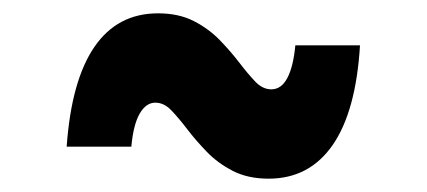

<svg xmlns="http://www.w3.org/2000/svg" viewBox="-20 -494 640 288"><path d="M383 -226Q352 -226 329.5 -237.5Q307 -249 290.5 -266Q274 -283 261 -300Q248 -317 237 -328.5Q226 -340 213 -340Q199 -340 189.5 -323.5Q180 -307 177 -274H80Q87 -373 121.5 -423.5Q156 -474 217 -474Q248 -474 270.5 -462.5Q293 -451 309.5 -434Q326 -417 339 -400Q352 -383 363 -371.5Q374 -360 387 -360Q402 -360 411 -377Q420 -394 423 -426H520Q514 -327 479 -276.5Q444 -226 383 -226Z"/></svg>

Font: Martian Mono Condensed
Style: Bold
Weight: 700
Width: 3
Designer: Roman Shamin
Foundry: Evil Martians
Version: Version 1.000